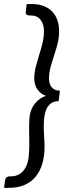

<svg xmlns="http://www.w3.org/2000/svg" viewBox="-43 -786 348 950"><path d="M114 -766Q148 -766 173.5 -756Q199 -746 215.8 -728.2Q232.5 -710.5 241 -686Q249.5 -661.5 249.5 -632.5Q249.5 -599.5 241.8 -569.5Q234 -539.5 224.5 -511Q215 -482.5 207.2 -454.2Q199.5 -426 199.5 -396.5Q199.5 -370.5 213 -354Q226.5 -337.5 253.5 -337.5L247 -285.5Q210.5 -285.5 192 -255.8Q173.5 -226 173.5 -163.5Q173.5 -153 174 -139.8Q174.5 -126.5 175.2 -112.8Q176 -99 176.8 -85.8Q177.5 -72.5 177.5 -61.5Q177.5 -13 166 25Q154.5 63 132.5 89.2Q110.5 115.5 77.5 129.5Q44.5 143.5 2 143.5H-23L-17.5 105Q-16.5 95.5 -9.5 91Q-2.5 86.5 3.5 86.5H12Q49.5 86.5 73.5 57.8Q97.5 29 100 -24Q102 -47 102 -69.5Q102 -92 101.5 -113.5Q101 -135 101 -155.8Q101 -176.5 102.5 -196.5Q103.5 -219.5 110.5 -238.8Q117.5 -258 128.8 -272.5Q140 -287 154.5 -297Q169 -307 185.5 -311.5Q158.5 -320 142.5 -343Q126.5 -366 126.5 -397.5Q126.5 -427 134 -455.8Q141.5 -484.5 150.5 -513.2Q159.5 -542 167 -571.2Q174.5 -600.5 174.5 -632Q174.5 -666.5 157.8 -688Q141 -709.5 110 -709.5H101.5Q95.5 -709.5 89.2 -713.5Q83 -717.5 84.5 -727.5L89 -766Z"/></svg>

Font: Lato 2
Style: Italic
Weight: 400
Italic angle: -7°
Designer: Lukasz Dziedzic with Adam Twardoch and Botio Nikoltchev
Foundry: tyPoland Lukasz Dziedzic
Version: Version 2.015; 2015-08-06; http://www.latofonts.com/